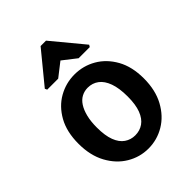

<svg xmlns="http://www.w3.org/2000/svg" viewBox="-203 -797 903 903"><g transform="rotate(-45 248.5 -346.0)"><path d="M248 4Q191 4 141.5 -25.5Q92 -55 61.5 -111Q31 -167 31 -245Q31 -324 61.5 -378.5Q92 -433 141.5 -461Q191 -489 248 -489Q306 -489 355.5 -460.5Q405 -432 435.5 -377.5Q466 -323 466 -245Q466 -167 435.5 -111Q405 -55 355.5 -25.5Q306 4 248 4ZM248 -84Q279 -84 302.5 -100.5Q326 -117 339 -151Q352 -185 352 -239Q352 -294 339 -330Q326 -366 302.5 -383.5Q279 -401 248 -401Q226 -401 207 -391Q188 -381 174.5 -360Q161 -339 153.5 -308.5Q146 -278 146 -238Q146 -184 159 -150Q172 -116 195.5 -100Q219 -84 248 -84ZM107 -529 102 -540 230 -696H266L396 -539L390 -529H316L248 -582L180 -529Z"/></g></svg>

Font: Kreon SemiBold
Style: Regular
Weight: 600
Designer: Julia Petretta
Foundry: Julia Petretta and Eli Heuer
Version: Version 2.002